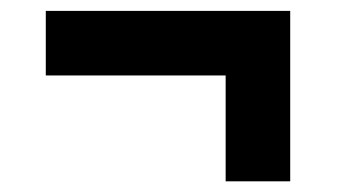

<svg xmlns="http://www.w3.org/2000/svg" viewBox="-20 -405 626 356"><path d="M398.4 -265.1H64.9V-384.8H518.1V-68.8H398.4Z"/></svg>

Font: XB Zar
Style: Bold Italic
Weight: 700
Italic angle: -12°
Designer: Behnam
Foundry: Irmug
Version: Version 8.005 2009